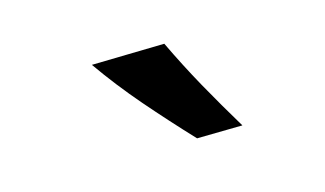

<svg xmlns="http://www.w3.org/2000/svg" viewBox="-43 -965 749 443"><g transform="rotate(-15 331.5 -744.0)"><path d="M383.6 -628.4 492.3 -630.2Q457.3 -688.3 425.9 -744.5Q394.6 -800.8 367 -858.8L193 -855Q234.3 -796.1 282.8 -740Q331.4 -683.9 383.6 -628.4Z"/></g></svg>

Font: Pinar-VF-FD
Style: Regular
Weight: 300
Designer: Amin Abedi
Version: Version 3.0